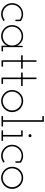

<svg xmlns="http://www.w3.org/2000/svg" viewBox="1282 -2072 797 3401"><g transform="rotate(90 1680.5 -371.5)"><path d="M354 -36 336 -57Q314 -40 287 -30.5Q260 -21 230 -21Q195 -21 165 -34Q135 -47 112 -70Q89 -92 76 -122.5Q63 -153 63 -188Q63 -223 76 -254Q89 -285 113 -308Q135 -330 165 -343Q195 -356 230 -356Q258 -356 282.5 -347.5Q307 -339 328 -324V-247H354V-340Q329 -360 297.5 -371.5Q266 -383 230 -383Q189 -383 153.5 -367.5Q118 -352 92 -326Q65 -300 50 -264Q35 -228 35 -188Q35 -147 50 -112Q65 -77 92 -51Q118 -24 153.5 -8.5Q189 7 230 7Q265 7 296.5 -4.5Q328 -16 354 -36Z M889 0V-27H815V-375H793Q792 -349 791 -324Q790 -299 789 -274Q770 -320 725 -351.5Q680 -383 619 -383Q578 -383 542.5 -367.5Q507 -352 481 -326Q454 -300 439 -264Q424 -228 424 -188Q424 -147 439 -112Q454 -77 481 -51Q507 -24 542.5 -8.5Q578 7 619 7Q650 7 677.5 -1.5Q705 -10 727 -26Q749 -40 765 -59.5Q781 -79 790 -101Q790 -87 789.5 -74Q789 -61 789 -47V0ZM619 -356Q654 -356 684.5 -343Q715 -330 738 -307Q761 -284 774 -253.5Q787 -223 787 -188Q787 -152 774 -122Q761 -92 738 -69Q715 -47 684.5 -34Q654 -21 619 -21Q585 -21 555 -33.5Q525 -46 503 -68Q479 -90 465.5 -121Q452 -152 452 -188Q452 -222 465 -252.5Q478 -283 500 -306Q523 -329 553.5 -342.5Q584 -356 619 -356Z M1160 0V-27H1075V-347H1196V-375H1075V-619H1047V-375H959V-347H1047V0Z M1467 0V-27H1382V-347H1503V-375H1382V-619H1354V-375H1266V-347H1354V0Z M1909 -51Q1935 -77 1950.5 -112Q1966 -147 1966 -188Q1966 -228 1950.5 -264Q1935 -300 1909 -327Q1882 -353 1845.5 -368.5Q1809 -384 1769 -384Q1728 -384 1692.5 -368.5Q1657 -353 1631 -327Q1604 -300 1589 -264Q1574 -228 1574 -188Q1574 -147 1589 -112Q1604 -77 1631 -51Q1657 -24 1692.5 -8.5Q1728 7 1769 7Q1809 7 1845.5 -8.5Q1882 -24 1909 -51ZM1651 -70Q1628 -92 1615 -122.5Q1602 -153 1602 -188Q1602 -222 1615 -252.5Q1628 -283 1651 -306Q1673 -330 1703 -343Q1733 -356 1769 -356Q1803 -356 1833.5 -343Q1864 -330 1887 -306Q1910 -283 1923 -252.5Q1936 -222 1936 -188Q1936 -153 1923 -122.5Q1910 -92 1887 -70Q1864 -47 1833.5 -34Q1803 -21 1769 -21Q1733 -21 1703 -34Q1673 -47 1651 -70Z M2220 0V-27H2137V-750H2037V-723H2109V-27H2036V0Z M2474 0V-27H2398V-375H2290V-348H2370V-27H2290V0ZM2410 -504Q2410 -515 2402 -523Q2394 -531 2384 -531Q2373 -531 2365 -523Q2357 -515 2357 -504Q2357 -493 2365 -485.5Q2373 -478 2384 -478Q2394 -478 2402 -485.5Q2410 -493 2410 -504Z M2863 -36 2845 -57Q2823 -40 2796 -30.5Q2769 -21 2739 -21Q2704 -21 2674 -34Q2644 -47 2621 -70Q2598 -92 2585 -122.5Q2572 -153 2572 -188Q2572 -223 2585 -254Q2598 -285 2622 -308Q2644 -330 2674 -343Q2704 -356 2739 -356Q2767 -356 2791.5 -347.5Q2816 -339 2837 -324V-247H2863V-340Q2838 -360 2806.5 -371.5Q2775 -383 2739 -383Q2698 -383 2662.5 -367.5Q2627 -352 2601 -326Q2574 -300 2559 -264Q2544 -228 2544 -188Q2544 -147 2559 -112Q2574 -77 2601 -51Q2627 -24 2662.5 -8.5Q2698 7 2739 7Q2774 7 2805.5 -4.5Q2837 -16 2863 -36Z M3269 -51Q3295 -77 3310.5 -112Q3326 -147 3326 -188Q3326 -228 3310.5 -264Q3295 -300 3269 -327Q3242 -353 3205.5 -368.5Q3169 -384 3129 -384Q3088 -384 3052.5 -368.5Q3017 -353 2991 -327Q2964 -300 2949 -264Q2934 -228 2934 -188Q2934 -147 2949 -112Q2964 -77 2991 -51Q3017 -24 3052.5 -8.5Q3088 7 3129 7Q3169 7 3205.5 -8.5Q3242 -24 3269 -51ZM3011 -70Q2988 -92 2975 -122.5Q2962 -153 2962 -188Q2962 -222 2975 -252.5Q2988 -283 3011 -306Q3033 -330 3063 -343Q3093 -356 3129 -356Q3163 -356 3193.5 -343Q3224 -330 3247 -306Q3270 -283 3283 -252.5Q3296 -222 3296 -188Q3296 -153 3283 -122.5Q3270 -92 3247 -70Q3224 -47 3193.5 -34Q3163 -21 3129 -21Q3093 -21 3063 -34Q3033 -47 3011 -70Z"/></g></svg>

Font: Josefin Slab Thin Light
Style: Regular
Weight: 300
Version: Version 2.000